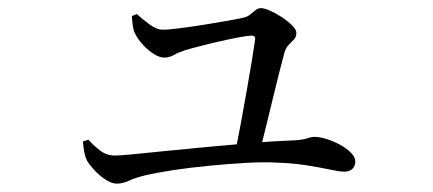

<svg xmlns="http://www.w3.org/2000/svg" viewBox="-20 -482 1040 461"><path d="M565.9 -440Q574.5 -442 581 -447.5Q587.6 -453 593.9 -457.8Q600.1 -462.5 606.5 -462.5Q614.4 -462.5 628.6 -456.3Q642.8 -450 657.4 -440.4Q671.9 -430.7 681.7 -420.6Q691.6 -410.6 691.6 -402.9Q691.6 -393.4 685.5 -387Q679.5 -380.7 672.9 -373.9Q666.4 -367.2 663.1 -356.2Q658.7 -340.4 651.3 -311.2Q643.9 -282.1 635.3 -246.4Q626.6 -210.7 618.3 -176.3Q609.9 -141.9 602.9 -114.7L543.8 -112.9Q550.4 -143.9 557.9 -183.9Q565.3 -223.9 572.4 -264.1Q579.5 -304.4 584.9 -337.4Q590.3 -370.5 592.7 -387.9Q593.4 -396.5 584.4 -396.5Q575.8 -396.5 554.7 -392.6Q533.6 -388.7 508.4 -382.9Q483.2 -377.2 460 -371.2Q436.8 -365.2 423 -360.9Q408.7 -356.3 397.6 -350Q386.5 -343.7 373.9 -343.7Q363.2 -343.7 349.6 -352.3Q335.9 -360.8 323.8 -373.9Q311.6 -387 305.2 -399.5Q300.2 -409.3 298.7 -421.1Q297.2 -433 296.6 -443.4L308.5 -448.2Q321.3 -436.6 338.8 -423.6Q356.3 -410.7 370.6 -410.7Q385.2 -410.7 412 -414.2Q438.7 -417.7 469.1 -422.5Q499.5 -427.4 526.1 -432.1Q552.7 -436.8 565.9 -440ZM179.1 -142.6 192.4 -146.4Q205.3 -132 220.7 -120.3Q236.2 -108.5 256.5 -108.5Q267.6 -108.5 301.2 -111.8Q334.7 -115.1 382 -119.9Q429.2 -124.7 482.5 -129.6Q535.7 -134.5 586.9 -138.9Q638.1 -143.3 679.2 -144.7Q705.7 -145.7 716.9 -149.6Q728 -153.4 735.1 -153.4Q747.5 -153.4 764.2 -148.2Q780.9 -143.1 796.6 -134.4Q812.3 -125.7 822.7 -115.3Q833.1 -104.8 833.1 -94.7Q833.1 -83.2 826.1 -76.5Q819 -69.8 806.7 -69.8Q795.6 -69.8 772.7 -74.8Q749.8 -79.7 716.7 -85Q683.5 -90.4 640.6 -91.7Q610.5 -93.3 568.7 -90.8Q526.9 -88.3 482 -84Q437.1 -79.7 396.5 -73.6Q355.8 -67.4 327.9 -60.8Q304.2 -55 289.4 -48Q274.6 -41.1 260 -41.1Q248.3 -41.1 233.2 -50.9Q218.2 -60.8 206 -74.1Q193.9 -87.4 188.6 -96.8Q181.4 -111.5 179.1 -142.6Z"/></svg>

Font: Early Summer Mincho VF
Style: Regular
Weight: 250
Designer: GuiWonder
Version: Version 1.002